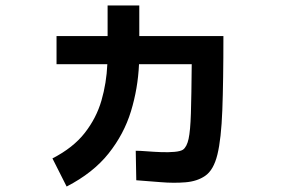

<svg xmlns="http://www.w3.org/2000/svg" viewBox="-20 -640 1040 703"><path d="M224 43 172 -60Q248 -99 290.5 -153.5Q333 -208 351.5 -272Q370 -336 373 -405H187V-508H374V-620H490V-508H798Q798 -342 794 -236.5Q790 -131 776 -74Q762 -17 731 4Q702 24 659 27.5Q616 31 568.5 27Q521 23 479 20L477 -88Q493 -88 518 -86Q543 -84 570 -83Q597 -82 619 -84Q641 -86 650 -92Q664 -102 670.5 -131.5Q677 -161 679 -225.5Q681 -290 682 -405H489Q485 -316 459.5 -232.5Q434 -149 377.5 -78Q321 -7 224 43Z"/></svg>

Font: Murecho SemiBold
Style: Regular
Weight: 600
Designer: Neil Summerour
Foundry: Positype
Version: Version 1.010; ttfautohint (v1.8.3)